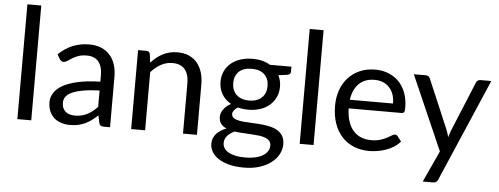

<svg xmlns="http://www.w3.org/2000/svg" viewBox="-56 -890 3190 1227"><g transform="rotate(5 1539.0 -276.5)"><path d="M162.5 -736.5V0H73.5V-736.5Z M581 -228Q519.5 -226 476.2 -218.2Q433 -210.5 405.8 -198Q378.5 -185.5 366.2 -168.5Q354 -151.5 354 -130.5Q354 -110.5 360.5 -96Q367 -81.5 378.2 -72.2Q389.5 -63 404.8 -58.8Q420 -54.5 437.5 -54.5Q461 -54.5 480.5 -59.2Q500 -64 517.2 -73Q534.5 -82 550.2 -94.5Q566 -107 581 -123ZM293.5 -435Q335.5 -475.5 384 -495.5Q432.5 -515.5 491.5 -515.5Q534 -515.5 567 -501.5Q600 -487.5 622.5 -462.5Q645 -437.5 656.5 -402Q668 -366.5 668 -324V0H628.5Q615.5 0 608.5 -4.2Q601.5 -8.5 597.5 -21L587.5 -69Q567.5 -50.5 548.5 -36.2Q529.5 -22 508.5 -12.2Q487.5 -2.5 463.8 2.8Q440 8 411 8Q381.5 8 355.5 -0.2Q329.5 -8.5 310.2 -25Q291 -41.5 279.8 -66.8Q268.5 -92 268.5 -126.5Q268.5 -156.5 285 -184.2Q301.5 -212 338.5 -233.5Q375.5 -255 435 -268.8Q494.5 -282.5 581 -284.5V-324Q581 -383 555.5 -413.2Q530 -443.5 481 -443.5Q448 -443.5 425.8 -435.2Q403.5 -427 387.2 -416.8Q371 -406.5 359.2 -398.2Q347.5 -390 336 -390Q327 -390 320.5 -394.8Q314 -399.5 309.5 -406.5Z M887.5 -433Q904 -451.5 922.5 -466.5Q941 -481.5 961.8 -492.2Q982.5 -503 1005.8 -508.8Q1029 -514.5 1056 -514.5Q1097.5 -514.5 1129.2 -500.8Q1161 -487 1182.2 -461.8Q1203.5 -436.5 1214.5 -401Q1225.5 -365.5 1225.5 -322.5V0H1136V-322.5Q1136 -380 1109.8 -411.8Q1083.5 -443.5 1030 -443.5Q990.5 -443.5 956.2 -424.5Q922 -405.5 893 -373V0H803.5V-506.5H857Q876 -506.5 880.5 -488Z M1538 -247.5Q1565 -247.5 1585.5 -255Q1606 -262.5 1620 -276Q1634 -289.5 1641 -308.2Q1648 -327 1648 -349.5Q1648 -396 1619.8 -423.5Q1591.5 -451 1538 -451Q1484 -451 1455.8 -423.5Q1427.5 -396 1427.5 -349.5Q1427.5 -327 1434.8 -308.2Q1442 -289.5 1456 -276Q1470 -262.5 1490.5 -255Q1511 -247.5 1538 -247.5ZM1698.5 27.5Q1698.5 9 1688 -2.5Q1677.5 -14 1659.8 -20.5Q1642 -27 1618.5 -29.8Q1595 -32.5 1568.8 -34Q1542.5 -35.5 1515.5 -37Q1488.5 -38.5 1463.5 -42Q1435.5 -29 1417.8 -9.2Q1400 10.5 1400 37Q1400 54 1408.8 68.8Q1417.5 83.5 1435.5 94.2Q1453.5 105 1480.8 111.2Q1508 117.5 1545 117.5Q1581 117.5 1609.5 111Q1638 104.5 1657.8 92.5Q1677.5 80.5 1688 64Q1698.5 47.5 1698.5 27.5ZM1789 -486.5V-453.5Q1789 -437 1768 -432.5L1710.5 -425Q1727.5 -392 1727.5 -352Q1727.5 -315 1713.2 -284.8Q1699 -254.5 1674 -233Q1649 -211.5 1614 -200Q1579 -188.5 1538 -188.5Q1502.5 -188.5 1471 -197Q1455 -187 1446.5 -175.8Q1438 -164.5 1438 -153Q1438 -135 1452.8 -125.8Q1467.5 -116.5 1491.5 -112.5Q1515.5 -108.5 1546.2 -107.5Q1577 -106.5 1609.2 -104.2Q1641.5 -102 1672.2 -96.5Q1703 -91 1727 -78.5Q1751 -66 1765.8 -44Q1780.5 -22 1780.5 13Q1780.5 45.5 1764.2 76Q1748 106.5 1717.5 130.2Q1687 154 1642.8 168.2Q1598.5 182.5 1543 182.5Q1487.5 182.5 1446 171.5Q1404.5 160.5 1377 142Q1349.5 123.5 1335.8 99.2Q1322 75 1322 48.5Q1322 11 1345.5 -15Q1369 -41 1410 -56.5Q1387.5 -66.5 1374.2 -83.2Q1361 -100 1361 -128.5Q1361 -139.5 1365 -151.2Q1369 -163 1377.2 -174.8Q1385.5 -186.5 1397.5 -197Q1409.5 -207.5 1425.5 -215.5Q1388 -236.5 1367 -271.2Q1346 -306 1346 -352Q1346 -389 1360.2 -419.2Q1374.5 -449.5 1400 -470.8Q1425.5 -492 1460.8 -503.5Q1496 -515 1538 -515Q1571 -515 1599.5 -507.8Q1628 -500.5 1651.5 -486.5Z M1973.5 -736.5V0H1884.5V-736.5Z M2456.5 -308.5Q2456.5 -339.5 2447.8 -365.2Q2439 -391 2422.2 -409.8Q2405.5 -428.5 2381.5 -438.8Q2357.5 -449 2327 -449Q2263 -449 2225.8 -411.8Q2188.5 -374.5 2179.5 -308.5ZM2528.5 -71Q2512 -51 2489 -36.2Q2466 -21.5 2439.8 -12Q2413.5 -2.5 2385.5 2.2Q2357.5 7 2330 7Q2277.5 7 2233.2 -10.8Q2189 -28.5 2156.8 -62.8Q2124.5 -97 2106.5 -147.5Q2088.5 -198 2088.5 -263.5Q2088.5 -316.5 2104.8 -362.5Q2121 -408.5 2151.5 -442.2Q2182 -476 2226 -495.2Q2270 -514.5 2325 -514.5Q2370.5 -514.5 2409.2 -499.2Q2448 -484 2476.2 -455.2Q2504.5 -426.5 2520.5 -384.2Q2536.5 -342 2536.5 -288Q2536.5 -267 2532 -260Q2527.5 -253 2515 -253H2176.5Q2178 -205 2189.8 -169.5Q2201.5 -134 2222.5 -110.2Q2243.5 -86.5 2272.5 -74.8Q2301.5 -63 2337.5 -63Q2371 -63 2395.2 -70.8Q2419.5 -78.5 2437 -87.5Q2454.5 -96.5 2466.2 -104.2Q2478 -112 2486.5 -112Q2497.5 -112 2503.5 -103.5Z M3069.5 -506.5 2787 149.5Q2782.5 159.5 2775.8 165.5Q2769 171.5 2755 171.5H2689L2781.5 -29.5L2572.5 -506.5H2649.5Q2661 -506.5 2667.8 -500.8Q2674.5 -495 2677 -488L2812.5 -169Q2820.5 -148 2826 -125Q2833 -148.5 2841 -169.5L2972.5 -488Q2975.5 -496 2982.8 -501.2Q2990 -506.5 2999 -506.5Z"/></g></svg>

Font: Lato 2
Style: Regular
Weight: 400
Designer: Lukasz Dziedzic with Adam Twardoch and Botio Nikoltchev
Foundry: tyPoland Lukasz Dziedzic
Version: Version 2.015; 2015-08-06; http://www.latofonts.com/